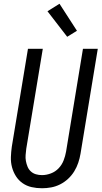

<svg xmlns="http://www.w3.org/2000/svg" viewBox="-20 -995 541 1023"><path d="M204 8Q175 8 148.5 2Q122 -4 100.5 -19Q79 -34 65 -56Q51 -78 44 -104Q37 -130 38 -158Q39 -186 43 -214L129 -735H208L120 -203Q118 -186 116.5 -169.5Q115 -153 118 -137Q121 -121 127 -106.5Q133 -92 144.5 -81.5Q156 -71 171.5 -66.5Q187 -62 204 -62Q227 -62 251 -71Q275 -80 292.5 -98.5Q310 -117 319 -140.5Q328 -164 332 -187L422 -735H501L409 -176Q405 -152 397 -128Q389 -104 375.5 -82Q362 -60 342.5 -42Q323 -24 300 -12.5Q277 -1 252.5 3.5Q228 8 204 8ZM338 -799 233 -935 297 -975 390 -831Z"/></svg>

Font: Iosevka Oblique
Style: Regular
Weight: 400
Italic angle: -9°
Monospace: yes
Designer: Belleve Invis
Foundry: Belleve Invis
Version: Version 32.5.0; ttfautohint (v1.8.4)